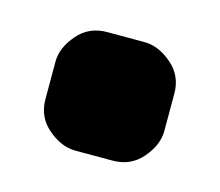

<svg xmlns="http://www.w3.org/2000/svg" viewBox="-45 -494 340 297"><g transform="rotate(15 125.0 -345.0)"><path d="M154.8 -439.9Q177.7 -439.9 199.2 -421.4Q220.2 -403.3 220.2 -375V-314.9Q220.2 -292.5 201.7 -271Q183.6 -250 154.8 -250H95.2Q72.3 -250 50.8 -268.6Q29.8 -286.6 29.8 -314.9V-375Q29.8 -397.5 48.3 -418.9Q66.4 -439.9 95.2 -439.9Z"/></g></svg>

Font: Horta
Style: Regular
Weight: 600
Width: 3
Version: Version 0.11